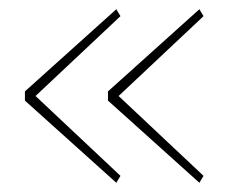

<svg xmlns="http://www.w3.org/2000/svg" viewBox="-20 -502 512 416"><path d="M232 -106 34 -284V-304L232 -482L241 -467L57 -294L241 -121ZM412 -106 214 -284V-304L412 -482L421 -467L237 -294L421 -121Z"/></svg>

Font: IBM Plex Sans Arabic Thin
Style: Regular
Weight: 100
Designer: Mike Abbink, Paul van der Laan, Pieter van Rosmalen, Wael Morcos, Khajak Apelian
Foundry: Bold Monday
Version: Version 1.101